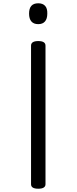

<svg xmlns="http://www.w3.org/2000/svg" viewBox="-20 -535 466 1169"><path d="M213 -285Q257 -285 257 -257V587Q257 600 246 607Q235 614 213 614Q169 614 169 587V-257Q169 -271 180 -278Q191 -285 213 -285ZM213 -515Q240 -515 254.5 -499.5Q269 -484 268 -452Q268 -421 254 -404.5Q240 -388 213 -388Q185 -388 171 -404.5Q157 -421 157 -452Q157 -484 171 -499.5Q185 -515 213 -515Z"/></svg>

Font: Playwrite FR Moderne
Style: Regular
Weight: 400
Designer: Veronika Burian, José Scaglione
Foundry: TypeTogether
Version: Version 1.002